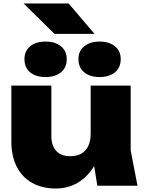

<svg xmlns="http://www.w3.org/2000/svg" viewBox="-20 -1063 832 1099"><path d="M300 16Q220 16 162.5 -17Q105 -50 75 -110.5Q45 -171 45 -251V-573H274V-284Q274 -229 302 -199Q330 -169 381 -169Q420 -169 446 -184Q472 -199 485.5 -228Q499 -257 499 -299L568 -263Q556 -172 517 -109.5Q478 -47 422.5 -15.5Q367 16 300 16ZM537 0 499 -237V-573H728V-202L767 0ZM241 -622Q185 -622 152.5 -649Q120 -676 120 -725Q120 -771 152.5 -798Q185 -825 241 -825Q296 -825 329 -798Q362 -771 362 -725Q362 -676 329 -649Q296 -622 241 -622ZM550 -622Q495 -622 462 -649Q429 -676 429 -725Q429 -771 462 -798Q495 -825 550 -825Q605 -825 638 -798Q671 -771 671 -725Q671 -676 638 -649Q605 -622 550 -622ZM373 -1043 521 -869H292L115 -1043Z"/></svg>

Font: Unbounded ExtraBold
Style: Regular
Weight: 800
Designer: Luke Prowse, Jean-Baptiste Morizot, Fátima Lázaro, Florian Runge
Foundry: NaN
Version: Version 1.701;gftools[0.9.28.dev5+ged2979d]